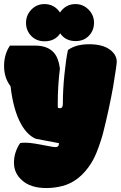

<svg xmlns="http://www.w3.org/2000/svg" viewBox="-34 -761 602 957"><path d="M187.5 -740.7Q236.8 -740.7 265.1 -698.7Q293.9 -740.7 341.8 -740.7Q379.9 -740.7 407.2 -713.4Q434.6 -686 434.6 -647.7Q434.6 -609.4 409.2 -582.8Q383.8 -556.2 342.8 -556.2Q292.5 -556.2 266.1 -594.7Q240.2 -555.2 188.5 -555.2Q147.5 -555.2 121.6 -582Q95.7 -608.9 95.7 -647.2Q95.7 -685.5 122.3 -713.1Q148.9 -740.7 187.5 -740.7ZM253.9 -246.6V-235.4Q253.9 -227.5 254.4 -224.1Q259.3 -221.7 265.1 -221.7Q279.3 -221.7 279.3 -243.2Q279.3 -314.9 287.4 -392.3Q295.4 -469.7 304.7 -511.7Q344.2 -540.5 410.2 -540.5Q476.1 -540.5 512 -514.9Q547.9 -489.3 547.9 -453.1Q547.9 -438 529.8 -328.1Q509.8 -216.3 478.5 -92.8Q472.2 -67.9 455.8 -22.9Q439.5 22 420.9 51.8Q362.8 144 277.3 166Q237.3 176.3 196.8 176.3Q118.2 176.3 75.2 137.2Q35.6 102.1 35.6 50Q35.6 -2 66.4 -47.9Q73.7 -49.8 93.3 -49.8Q112.8 -49.8 142.1 -44.9Q223.1 -29.8 224.6 -29.8Q228 -29.3 232.2 -28.6Q236.3 -27.8 243.2 -27.8Q250 -27.8 254.9 -31.7Q259.8 -35.6 259.8 -47.4L144.5 -69.3Q102.1 -86.9 70.8 -143.1Q32.2 -212.4 18.6 -331.1Q-13.7 -373 -13.7 -431.6Q-13.7 -490.2 15.6 -533.7H141.1Q204.1 -533.7 235.4 -497.6Q258.3 -470.7 264.6 -418.9Q253.9 -334 253.9 -246.6Z"/></svg>

Font: Modak
Style: Regular
Weight: 400
Version: Version 1.036;PS Version 1.000;hotconv 1.0.79;makeotf.lib2.5